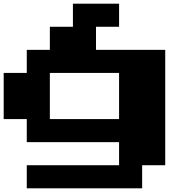

<svg xmlns="http://www.w3.org/2000/svg" viewBox="-20 -1020 1040 1040"><path d="M375 -937.5V-1000H500H625V-937.5V-875H562.5H500V-812.5V-750H687.5H875V-437.5V-125H812.5H750V-62.5V0H437.5H125V-62.5V-125H375H625V-187.5V-250H375H125V-312.5V-375H62.5H0V-500V-625H62.5H125V-687.5V-750H187.5H250V-812.5V-875H312.5H375ZM625 -500V-625H437.5H250V-500V-375H437.5H625Z"/></svg>

Font: Press Start 2P
Style: Regular
Weight: 500
Monospace: yes
Version: Version 2.14